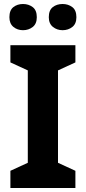

<svg xmlns="http://www.w3.org/2000/svg" viewBox="-20 -940 429 960"><path d="M357 0H32V-86L119 -126V-588L32 -628V-714H357V-628L270 -588V-126L357 -86ZM27 -854Q27 -889 47 -904.5Q67 -920 95 -920Q123 -920 143.5 -904.5Q164 -889 164 -854Q164 -821 143.5 -805Q123 -789 95 -789Q67 -789 47 -805.5Q27 -822 27 -854ZM224 -854Q224 -889 244 -904.5Q264 -920 293 -920Q321 -920 341.5 -904.5Q362 -889 362 -854Q362 -821 341.5 -805Q321 -789 293 -789Q265 -789 244.5 -805.5Q224 -822 224 -854Z"/></svg>

Font: Noto Sans Adlam Unjoined
Style: Bold
Weight: 700
Version: Version 3.001